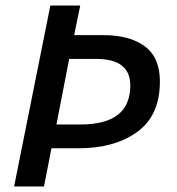

<svg xmlns="http://www.w3.org/2000/svg" viewBox="-20 -674 640 694"><path d="M31 0 162 -654H270L248 -547H354Q449 -547 503.5 -506.5Q558 -466 558 -380Q558 -257 476.5 -197.5Q395 -138 263 -138H166L139 0ZM184 -224H271Q451 -224 451 -365Q451 -461 328 -461H230Z"/></svg>

Font: TypoPRO Source Code Pro
Style: Italic
Weight: 600
Italic angle: -11°
Monospace: yes
Designer: Paul D. Hunt, Teo Tuominen
Foundry: Adobe Systems Incorporated
Version: Version 1.030;PS 1.0;hotconv 1.0.84;makeotf.lib2.5.63406